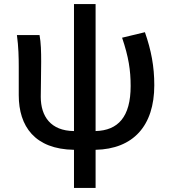

<svg xmlns="http://www.w3.org/2000/svg" viewBox="-20 -722 837 942"><path d="M579 -537C611 -443 621 -377 621 -300C621 -148 559 -82 449 -79V-702H343V-79C229 -80 180 -151 180 -247C180 -285 182 -364 182 -419C182 -469 181 -512 174 -550H63C71 -492 72 -438 72 -394V-255C72 -102 151 10 343 13V200H449V13C633 9 737 -104 737 -304C737 -396 722 -475 691 -564Z"/></svg>

Font: Noto Sans T Chinese Medium
Style: Regular
Weight: 500
Designer: Ryoko NISHIZUKA (kana & ideographs); Paul D. Hunt (Latin, Greek & Cyrillic); Wenlong ZHANG (bopomofo); Sandoll Communica
Foundry: Adobe Systems Incorporated
Version: Version 1.000;PS 1;hotconv 1.0.78;makeotf.lib2.5.61930